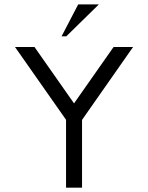

<svg xmlns="http://www.w3.org/2000/svg" viewBox="-20 -860 679 880"><path d="M356 0H282.7V-311L48.8 -644.5H138.2L319.3 -386.2L500.5 -644.5H589.8L356 -310.5ZM283.7 -693.4H262.2L338.4 -839.8H433.1Z"/></svg>

Font: Catrinity
Style: Regular
Weight: 400
Designer: Alexander Lange
Foundry: High-Logic / Made with FontCreator
Version: Version 2.090;May 20, 2024;FontCreator 15.0.0.2974 64-bit